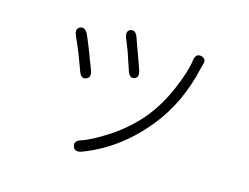

<svg xmlns="http://www.w3.org/2000/svg" viewBox="-87 -702 1175 905"><g transform="rotate(15 500.0 -250.0)"><path d="M374 56Q340 68 331 42Q322 16 357 5Q400 -8 484 -62Q570 -119 631 -194Q685 -261 723 -350.5Q761 -440 768 -495Q773 -531 801 -525Q829 -518 819 -489Q817 -484 813 -467Q774 -293 673 -167Q548 -10 374 56ZM304 -283Q280 -274 268 -308L242 -378Q236 -394 229 -410L206 -463Q191 -496 214 -507Q237 -517 253 -485Q273 -441 316 -326Q328 -292 304 -283ZM523 -343Q500 -335 489 -370L470 -426Q465 -443 459 -459L437 -514Q424 -548 447 -557Q471 -565 483 -531L535 -386Q547 -351 523 -343Z"/></g></svg>

Font: Resource Han Rounded CN Light
Style: Regular
Weight: 300
Designer: Cyano Hao (round all glyphs); Ryoko NISHIZUKA 西塚涼子 (kana, bopomofo & ideographs); Paul D. Hunt (Latin, Greek & Cyrillic)
Foundry: Cyano Hao
Version: 0.990